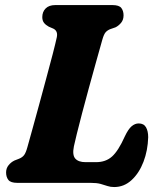

<svg xmlns="http://www.w3.org/2000/svg" viewBox="-20 -720 628 756"><path d="M336.5 0H48Q22 0 13 -11.5Q4 -23 4 -41Q4 -57.5 13.8 -69.5Q23.5 -81.5 37 -88L55 -95Q68.5 -100.5 75.2 -109.8Q82 -119 88 -141Q95 -166 107.2 -210Q119.5 -254 133.8 -306.8Q148 -359.5 162.2 -411.8Q176.5 -464 187.5 -506.8Q198.5 -549.5 203.5 -572.5Q209 -597.5 190.5 -607L172 -615Q160 -621.5 153.2 -630.2Q146.5 -639 146.5 -652.5Q146.5 -673.5 159.8 -686.8Q173 -700 197.5 -700H423Q449 -700 457.8 -688.5Q466.5 -677 466.5 -659.5Q466.5 -642 456.8 -630.2Q447 -618.5 435 -612.5L413.5 -605Q402.5 -600.5 395.8 -592.8Q389 -585 383 -564Q371.5 -523 357.5 -473.2Q343.5 -423.5 329.5 -372Q315.5 -320.5 303.2 -274Q291 -227.5 282.5 -193Q274 -158.5 271 -144Q264 -109.5 276.5 -95.5Q289 -81.5 317 -81.5H358Q396.5 -81.5 421.2 -103.8Q446 -126 471.5 -183Q485 -211.5 498.2 -222.8Q511.5 -234 526 -234Q546 -234 554.8 -219Q563.5 -204 563.5 -179.5Q562 -127.5 545 -83Q528 -38.5 498.2 -11Q468.5 16.5 429.5 16.5Q415 16.5 403.2 12.5Q391.5 8.5 376.2 4.2Q361 0 336.5 0Z"/></svg>

Font: Fraunces 72pt S100
Style: Bold Italic
Weight: 700
Italic angle: -16°
Version: Version 1.000; ttfautohint (v1.8.3)